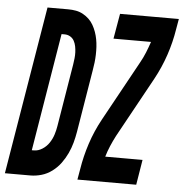

<svg xmlns="http://www.w3.org/2000/svg" viewBox="-95 -786 801 836"><g transform="rotate(5 305.0 -367.5)"><path d="M-43 0 79 -735H170Q187 -735 203.5 -732Q220 -729 234.5 -721Q249 -713 260.5 -702Q272 -691 280 -677Q288 -663 293.5 -647.5Q299 -632 302 -616Q305 -600 306 -583Q307 -566 306.5 -548.5Q306 -531 304 -514Q302 -497 299 -480L254 -207Q250 -183 243.5 -159Q237 -135 226 -111.5Q215 -88 199.5 -67Q184 -46 162.5 -30Q141 -14 116.5 -7Q92 0 68 0ZM74 -110Q93 -110 111 -121.5Q129 -133 140.5 -150.5Q152 -168 158 -187Q164 -206 167 -225L212 -498Q214 -511 215.5 -524.5Q217 -538 216.5 -551Q216 -564 213.5 -577Q211 -590 205 -601Q199 -612 188 -618.5Q177 -625 164 -625H150L65 -110ZM274 0 282 -46Q291 -103 309.5 -159.5Q328 -216 357 -269L501 -531Q514 -554 523.5 -577.5Q533 -601 541 -625H377L396 -735H653L645 -689Q636 -632 617 -575.5Q598 -519 569 -466L425 -204Q413 -181 403 -157.5Q393 -134 386 -110H549L531 0Z"/></g></svg>

Font: Iosevka Curly XBdExObl
Style: Regular
Weight: 800
Width: 7
Italic angle: -9°
Monospace: yes
Designer: Belleve Invis
Foundry: Belleve Invis
Version: Version 11.1.0; ttfautohint (v1.8.3)